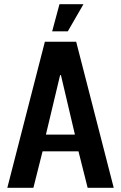

<svg xmlns="http://www.w3.org/2000/svg" viewBox="-20 -900 580 920"><path d="M230 -750 265 -880H380L305 -750ZM15 0 195 -700H345L525 0H400L356 -175H184L140 0ZM200 -255H339L272 -540H268Z"/></svg>

Font: Cuprum
Style: Bold
Weight: 700
Designer: Jovanny Lemonad
Foundry: Jovanny Lemonad
Version: Version 2.000